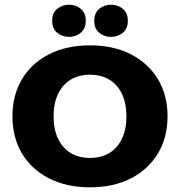

<svg xmlns="http://www.w3.org/2000/svg" viewBox="-20 -787 766 817"><path d="M363 10Q263 10 188.5 -28Q114 -66 73.5 -134Q33 -202 33 -292Q33 -382 73.5 -450Q114 -518 188.5 -556Q263 -594 363 -594Q463 -594 537 -556Q611 -518 652 -450Q693 -382 693 -292Q693 -202 652 -134Q611 -66 537 -28Q463 10 363 10ZM363 -115Q411 -115 445.5 -136Q480 -157 499 -197Q518 -237 518 -292Q518 -347 499 -387Q480 -427 445.5 -448Q411 -469 363 -469Q315 -469 280.5 -448Q246 -427 227 -387Q208 -347 208 -292Q208 -237 227 -197Q246 -157 280.5 -136Q315 -115 363 -115ZM274 -630Q245 -630 223.5 -647.5Q202 -665 202 -699Q202 -732 223.5 -749.5Q245 -767 274 -767Q302 -767 323.5 -749.5Q345 -732 345 -699Q345 -665 323.5 -647.5Q302 -630 274 -630ZM452 -630Q424 -630 402.5 -647.5Q381 -665 381 -698Q381 -732 402.5 -749.5Q424 -767 452 -767Q481 -767 502.5 -749.5Q524 -732 524 -698Q524 -665 502.5 -647.5Q481 -630 452 -630Z"/></svg>

Font: Rokkitt SemiBold ExtraBold
Style: Regular
Weight: 800
Version: Version 3.103